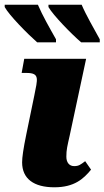

<svg xmlns="http://www.w3.org/2000/svg" viewBox="-36 -786 444 816"><path d="M309 -606H388V-619C363 -665 330 -721 311 -766H170V-756C190 -721 267 -642 309 -606ZM122 -606H202V-619C176 -665 144 -721 125 -766H-16V-756C3 -721 81 -642 122 -606ZM195 10C280 10 319 -26 351 -65L326 -101C306 -86 299 -80 279 -80C259 -80 246 -95 246 -120C246 -150 250 -164 260 -209L330 -536H67L56 -476H77C135 -476 123 -449 110 -381L76 -216C63 -153 58 -117 58 -96C58 -26 108 10 195 10Z"/></svg>

Font: Noto Serif SemiCondensed Black
Style: Italic
Weight: 900
Width: 4
Italic angle: -12°
Designer: Monotype Design Team
Foundry: Monotype Imaging Inc.
Version: Version 2.014